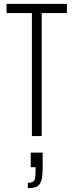

<svg xmlns="http://www.w3.org/2000/svg" viewBox="-20 -708 382 999"><path d="M146 0V-640H14V-688H328V-640H197V0ZM125 271V243Q143 243 151.5 237.5Q160 232 162.5 218Q165 204 165 181V162H140V86H202V165Q202 197 198.5 217Q195 237 187 249Q179 261 164 266Q149 271 125 271Z"/></svg>

Font: Saira ExtraCondensed Light
Style: Regular
Weight: 300
Width: 2
Designer: Hector Gatti with collaboration of the Omnibus-Type team
Foundry: Omnibus-Type
Version: Version 1.101